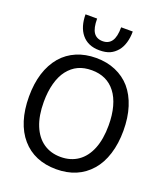

<svg xmlns="http://www.w3.org/2000/svg" viewBox="-175 -1098 1057 1229"><g transform="rotate(20 354.0 -483.0)"><path d="M514.2 -981Q514.2 -939 503.9 -904.5Q493.7 -870.1 474.6 -846.7Q452.1 -819.8 424.1 -807.4Q396 -794.9 353.5 -794.9Q275.4 -794.9 232.9 -846.7Q212.9 -871.1 202.6 -905.3Q192.4 -939.5 192.4 -981H271.5Q271.5 -916 291.7 -886.5Q312 -856.9 353.5 -856.9Q393.6 -856.9 414.3 -886.5Q435.1 -916 435.1 -981ZM675.3 -363.3Q675.3 -275.4 652.8 -203.9Q630.4 -132.3 587.9 -84Q501.5 15.1 353.5 15.1Q279.8 15.1 220.7 -9.8Q161.6 -34.7 119.1 -84Q76.7 -132.8 54.4 -203.6Q32.2 -274.4 32.2 -363.3Q32.2 -540 119.6 -643.6Q161.6 -691.9 220.9 -717Q280.3 -742.2 353.5 -742.2Q426.8 -742.2 486.6 -716.6Q546.4 -690.9 587.9 -643.6Q629.9 -594.7 652.6 -523.7Q675.3 -452.6 675.3 -363.3ZM515.1 -583.5Q457.5 -658.7 354 -658.7Q301.3 -658.7 262 -640.4Q222.7 -622.1 192.4 -583.5Q163.6 -546.4 148.2 -490Q132.8 -433.6 132.8 -363.3Q132.8 -269 159.9 -202.9Q187 -136.7 236.8 -102.5Q286.6 -68.4 354 -68.4Q421.4 -68.4 471.2 -102.5Q521 -136.7 547.9 -202.9Q574.7 -269 574.7 -363.3Q574.7 -434.1 559.3 -490.2Q543.9 -546.4 515.1 -583.5Z"/></g></svg>

Font: SG Kara Bold
Style: Regular
Weight: 400
Designer: Damoon Khanjanzadeh
Version: Version 1.000